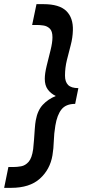

<svg xmlns="http://www.w3.org/2000/svg" viewBox="-57 -770 421 926"><path d="M152.5 -750Q229 -750 262.8 -717Q296.5 -684 294.5 -623.5Q293.5 -587.5 284 -552Q274.5 -516.5 265.5 -479.8Q256.5 -443 256.5 -405Q256.5 -375.5 271.5 -360.2Q286.5 -345 321 -345L305.5 -269Q261 -269 239.8 -242.5Q218.5 -216 210 -164.5Q203.5 -125.5 202.5 -89.8Q201.5 -54 196 -21Q184.5 47.5 135.2 91.8Q86 136 -3.5 136H-37L-16.5 35.5H8Q25 35.5 45 32Q65 28.5 81 10.5Q97 -7.5 103 -51Q105.5 -71 107.2 -97.5Q109 -124 110.8 -148.8Q112.5 -173.5 115.5 -189.5Q124 -237.5 149.5 -264.8Q175 -292 212 -307Q187.5 -319 173.2 -338.8Q159 -358.5 159 -389.5Q159 -415.5 168.2 -453.2Q177.5 -491 186.8 -528Q196 -565 196 -590Q196 -620 183 -632.2Q170 -644.5 152.8 -647Q135.5 -649.5 123 -649.5H98L119 -750Z"/></svg>

Font: Cabin Condensed
Style: Bold Italic
Weight: 700
Width: 3
Italic angle: -10°
Designer: Pablo Impallari
Foundry: Pablo Impallari. http://www.impallari.com Igino Marini. http://www.ikern.com
Version: Version 3.001; ttfautohint (v1.8.3)